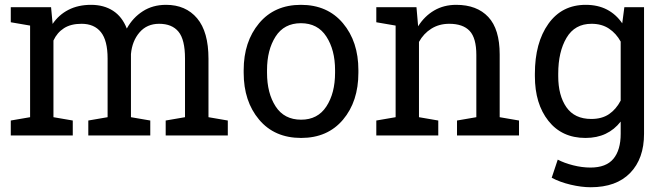

<svg xmlns="http://www.w3.org/2000/svg" viewBox="-20 -558 2746 791"><path d="M24.4 -61.5 104 -75.2V-452.6L24.4 -466.3V-528.3H190.4L196.8 -459.5Q222.2 -497.1 262.2 -517.6Q302.2 -538.1 355 -538.1Q407.7 -538.1 445.6 -513.7Q483.4 -489.3 502.4 -440.4Q527.3 -485.4 568.4 -511.7Q609.4 -538.1 664.1 -538.1Q745.1 -538.1 792 -482.7Q838.9 -427.2 838.9 -315.9V-75.2L918.5 -61.5V0H662.6V-61.5L742.2 -75.2V-316.9Q742.2 -395 715.3 -427.5Q688.5 -460 635.7 -460Q585.4 -460 554.9 -424.6Q524.4 -389.2 519.5 -335.4V-75.2L599.1 -61.5V0H343.8V-61.5L423.3 -75.2V-316.9Q423.3 -391.1 395.8 -425.5Q368.2 -460 315.9 -460Q272 -460 243.7 -441.9Q215.3 -423.8 200.2 -391.1V-75.2L279.8 -61.5V0H24.4Z M983.9 -269Q983.9 -386.2 1047.4 -462.2Q1110.8 -538.1 1219.7 -538.1Q1329.1 -538.1 1392.8 -462.4Q1456.5 -386.7 1456.5 -269V-258.3Q1456.5 -140.1 1393.1 -64.9Q1329.6 10.3 1220.7 10.3Q1110.8 10.3 1047.4 -65.2Q983.9 -140.6 983.9 -258.3ZM1080.1 -258.3Q1080.1 -174.3 1115.5 -119.6Q1150.9 -64.9 1220.7 -64.9Q1289.1 -64.9 1324.7 -119.6Q1360.4 -174.3 1360.4 -258.3V-269Q1360.4 -352.1 1324.7 -407.2Q1289.1 -462.4 1219.7 -462.4Q1150.4 -462.4 1115.2 -407.2Q1080.1 -352.1 1080.1 -269Z M1530.3 -61.5 1609.9 -75.2V-452.6L1530.3 -466.3V-528.3H1695.8L1702.6 -449.7Q1729 -491.7 1768.8 -514.9Q1808.6 -538.1 1859.4 -538.1Q1944.8 -538.1 1991.7 -488Q2038.6 -438 2038.6 -333.5V-75.2L2118.2 -61.5V0H1862.8V-61.5L1942.4 -75.2V-331.5Q1942.4 -401.4 1914.8 -430.7Q1887.2 -460 1830.6 -460Q1789.1 -460 1757.1 -439.9Q1725.1 -419.9 1706.1 -385.3V-75.2L1785.6 -61.5V0H1530.3Z M2183.6 -254.4Q2183.6 -381.8 2239.3 -460Q2294.9 -538.1 2393.1 -538.1Q2442.9 -538.1 2480.5 -518.6Q2518.1 -499 2543.5 -461.9L2552.2 -528.3H2633.3V-6.8Q2633.3 95.7 2576.2 154.5Q2519 213.4 2413.6 213.4Q2375.5 213.4 2331.1 202.9Q2286.6 192.4 2252.9 174.3L2277.8 99.6Q2304.7 113.8 2341.3 123Q2377.9 132.3 2412.6 132.3Q2477.1 132.3 2507.1 96.2Q2537.1 60.1 2537.1 -6.8V-57.1Q2511.2 -23.9 2475.1 -6.8Q2439 10.3 2392.1 10.3Q2294.9 10.3 2239.3 -60.1Q2183.6 -130.4 2183.6 -244.1ZM2279.8 -244.1Q2279.8 -164.6 2313.5 -116.2Q2347.2 -67.9 2416 -67.9Q2459.5 -67.9 2488.8 -87.6Q2518.1 -107.4 2537.1 -143.6V-386.7Q2518.6 -420.4 2488.8 -440.2Q2459 -460 2417 -460Q2348.1 -460 2314 -402.3Q2279.8 -344.7 2279.8 -254.4Z"/></svg>

Font: TypoPRO Roboto Slab
Style: Regular
Weight: 400
Designer: Google
Version: Version 1.100263; 2013; ttfautohint (v0.94.20-1c74) -l 8 -r 